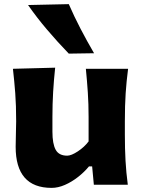

<svg xmlns="http://www.w3.org/2000/svg" viewBox="-20 -893 690 928"><path d="M229.5 15.1Q55.7 15.1 55.7 -183.6Q55.7 -220.2 56.9 -248.3Q58.1 -276.4 58.1 -306.2Q58.1 -384.8 53.7 -442.6Q49.3 -500.5 42.5 -560.5L246.6 -565.9Q240.2 -505.9 236.8 -448.2Q233.4 -390.6 233.4 -328.1V-256.3Q233.4 -198.2 249 -169.4Q264.6 -140.6 304.7 -140.6Q324.7 -140.6 356.2 -161.4Q387.7 -182.1 408.2 -209.5V-328.1Q408.2 -390.6 404.5 -445.6Q400.9 -500.5 395 -560.5H599.1Q591.3 -500.5 587.4 -442.6Q583.5 -384.8 583.5 -306.2V-242.2Q583.5 -172.9 586.7 -116.2Q589.8 -59.6 597.7 0H433.6L425.3 -88.9H410.2Q387.2 -61 356.9 -37.4Q326.7 -13.7 293.7 0.7Q260.7 15.1 229.5 15.1ZM312.5 -633.8Q257.8 -690.4 207.8 -749.3Q157.7 -808.1 115.7 -868.7L312.5 -873Q338.4 -813.5 369.1 -754.4Q399.9 -695.3 434.6 -635.7Z"/></svg>

Font: Pinar-DS1-FD Bold
Style: Regular
Weight: 700
Designer: Amin Abedi
Version: Version 2.000